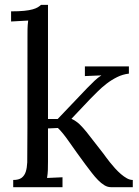

<svg xmlns="http://www.w3.org/2000/svg" viewBox="-20 -775 577 795"><path d="M331.5 -500H513.7V-470.2Q488.3 -467.3 465.1 -455.8Q441.9 -444.3 421.6 -428.7Q401.4 -413.1 384.3 -396L353.5 -365.2L275.9 -283.2Q295.4 -273.9 309.6 -260.3Q323.7 -246.6 337.9 -229L408.7 -138.2Q411.6 -134.3 418.7 -124.5Q425.8 -114.7 435.3 -102.8Q444.8 -90.8 456.5 -77.9Q468.3 -64.9 480.7 -54.2Q493.2 -43.5 505.6 -36.6Q518.1 -29.8 529.8 -29.8V0H439Q425.3 0 412.1 -8.1Q398.9 -16.1 386 -29.3Q373 -42.5 360.1 -59.3Q347.2 -76.2 333.5 -94.2Q293.9 -147.9 266.6 -187.3Q239.3 -226.6 219.7 -245.1L178.7 -243.2V-106Q178.7 -85.9 178.2 -70.6Q177.7 -55.2 174.8 -38.1L238.8 -41V0H34.7V-29.8Q57.6 -29.8 69.6 -38.8Q81.5 -47.9 86.7 -64Q91.8 -80.1 92.8 -102.5Q93.8 -125 93.8 -625Q93.8 -640.6 94 -655.3Q94.2 -669.9 96.7 -689.9L25.9 -686V-728Q58.6 -728 80.1 -730.2Q101.6 -732.4 115.2 -736.3Q128.9 -740.2 136.5 -744.9Q144 -749.5 149.9 -754.9H178.7V-282.2H218.8L340.8 -410.2Q357.4 -427.2 371.6 -440.7Q385.7 -454.1 399.9 -462.9L331.5 -460Z"/></svg>

Font: Parastoo FD
Style: FD
Weight: 400
Foundry: Saber Rastikerdar (saber.rastikerdar@gmail.com)
Version: Version 2.0.1